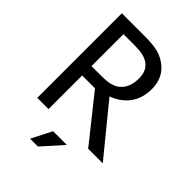

<svg xmlns="http://www.w3.org/2000/svg" viewBox="-265 -844 1167 1167"><g transform="rotate(45 318.5 -260.0)"><path d="M377.9 -316.4C473.6 -352.1 528.8 -424.8 528.8 -529.8C528.8 -600.1 501.5 -652.8 446.3 -688.5C422.4 -704.1 396.5 -714.4 369.6 -719.7C342.8 -724.6 306.6 -727.1 261.2 -727.1H73.7V0H170.4V-289.1H280.8L511.2 0H636.7ZM427.7 -522.5C427.7 -471.7 414.6 -434.6 386.7 -407.2C357.4 -378.4 316.4 -369.6 255.4 -369.6H170.4V-644H266.1C320.8 -644 354.5 -636.7 381.8 -619.1C412.6 -598.6 427.7 -566.4 427.7 -522.5ZM285.6 206.5 403.3 75.2H285.2L218.3 206.5Z"/></g></svg>

Font: SG Kara SemiBold
Style: Regular
Weight: 400
Designer: Damoon Khanjanzadeh
Version: Version 1.000